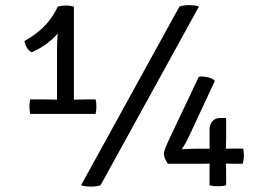

<svg xmlns="http://www.w3.org/2000/svg" viewBox="-20 -708 1010 734"><path d="M262.5 -297.5H198V-527.5Q198 -539 198.8 -552.5Q199.5 -566 200.5 -580.2Q201.5 -594.5 201.5 -607.5L201 -683Q209 -685 217.2 -686Q225.5 -687 233 -687Q240 -687 246.5 -686Q253 -685 262.5 -683ZM151 -328Q159.5 -328 174.2 -327.5Q189 -327 198 -327H262.5Q270 -327 285.8 -327.5Q301.5 -328 310 -328H345.5Q347 -321.5 347.8 -314.5Q348.5 -307.5 348.5 -300.5Q348.5 -294.5 347.8 -287.2Q347 -280 345.5 -272.5H95.5Q92.5 -289.5 92.5 -300.5Q92.5 -307.5 93.2 -314.5Q94 -321.5 95.5 -328ZM73.5 -551Q123.5 -579.5 153.2 -611.5Q183 -643.5 201 -683L227 -629Q214 -588.5 179.2 -557.8Q144.5 -527 101.5 -508Q90 -513.5 82.8 -525.8Q75.5 -538 73.5 -551ZM666 -683Q674.5 -686.5 689 -687.8Q703.5 -689 718 -687.8Q732.5 -686.5 740.5 -683L364.5 0Q356 3.5 341.5 4.8Q327 6 312.5 4.8Q298 3.5 290 0ZM621.5 -82Q616 -90 611.2 -100.8Q606.5 -111.5 606.5 -120.5Q606.5 -127.5 611.8 -141Q617 -154.5 621.5 -164.5L740 -414.5Q754.5 -417 773.5 -412.8Q792.5 -408.5 801.5 -399L712 -207Q706.5 -195.5 700.8 -183.5Q695 -171.5 688.8 -160Q682.5 -148.5 676 -139.5L677 -137.5Q688 -138.5 698.2 -138.8Q708.5 -139 717.8 -139.2Q727 -139.5 734.5 -139.5H844Q850.5 -139.5 859.2 -139.8Q868 -140 874 -140H909.5Q911 -134.5 911.8 -127Q912.5 -119.5 912.5 -113.5Q912.5 -107 911 -97.2Q909.5 -87.5 907.5 -82H874Q868 -82 859.2 -82.2Q850.5 -82.5 843.5 -82.5H781.5Q775.5 -82.5 766 -82.2Q756.5 -82 749.5 -82ZM781 -55.5Q781 -60.5 781.2 -68.8Q781.5 -77 781.5 -82.5V-138Q781.5 -142.5 781.2 -154.8Q781 -167 781 -172.5V-211.5Q781 -232.5 792.2 -244.8Q803.5 -257 820.5 -257H843L844.5 -255V-175Q844.5 -168 844 -157Q843.5 -146 843.5 -139.5V-82.5Q843.5 -77 844 -68.8Q844.5 -60.5 844.5 -55.5V0Q838.5 2.5 830 3.2Q821.5 4 813.5 4Q805 4 796.2 3.2Q787.5 2.5 781 0Z"/></svg>

Font: Signika Light
Style: Regular
Weight: 300
Designer: Anna Giedry
Foundry: Anna Giedry
Version: Version 2.000